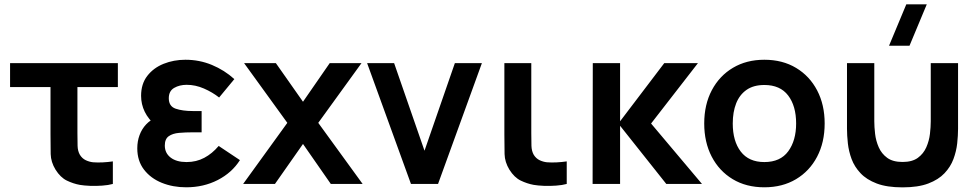

<svg xmlns="http://www.w3.org/2000/svg" viewBox="-20 -822 4362 858"><path d="M336.8 4.2Q307.2 -1.2 278.7 -15Q250.2 -28.8 228.2 -63.8Q207.4 -97.8 206.5 -133.6Q205.7 -169.4 205.7 -220.7V-433H25V-540H506.7V-433H326V-227.3Q326 -194 326.7 -170.5Q327.3 -147 337 -130.2Q347.2 -113.7 363.2 -106.1Q379.1 -98.6 396 -96.8Q416 -95.2 439.5 -96.4Q463.1 -97.6 484.3 -100.8V0Q464.2 5.6 436.9 7.5Q409.6 9.5 382.8 8.5Q355.9 7.4 336.8 4.2Z M812 15Q889.5 15 952.8 -17.4Q1016.2 -49.8 1052.2 -106.5L957.2 -169.8Q928.4 -135.7 892.9 -116.8Q857.3 -97.8 813.8 -97.8Q768.6 -97.8 742.5 -117.9Q716.5 -137.9 716.5 -171.7Q716.5 -200.9 734 -213.3Q751.5 -225.7 780 -228.2Q808.5 -230.7 841 -230.7H881V-325.8H841.2Q795.7 -325.8 765 -336.3Q734.3 -346.8 734.3 -382.8Q734.3 -415.4 758.3 -429.2Q782.2 -443 814.3 -443Q853.3 -443 891.4 -426.4Q929.4 -409.8 959.2 -386.3L1027.2 -468.5Q983 -508.5 927.1 -531.8Q871.2 -555 808.5 -555Q756.5 -555 711.2 -536.9Q666 -518.8 638.2 -482.9Q610.5 -447 610.5 -393.8Q610.5 -356.1 626.8 -322.6Q643 -289.1 678.2 -258.8L680 -298Q652.4 -286.7 633 -266.1Q613.7 -245.5 603.6 -218.1Q593.5 -190.8 593.5 -159.3Q593.5 -103 623.5 -64Q653.4 -25.1 703.1 -5Q752.8 15 812 15Z M1208.7 0H1066.5L1264 -273L1070.7 -540H1212.7L1334 -367.3L1453.5 -540H1595.5L1402.2 -273L1600.5 0H1458.3L1334 -178.7Z M1937.5 0H1816.5L1620.5 -540H1741.2L1877 -148.5L2012.7 -540H2133.5Z M2365.1 4.2Q2335.5 -1.2 2307 -15Q2278.4 -28.8 2256.4 -63.8Q2235.7 -97.8 2234.8 -133.6Q2233.9 -169.4 2233.9 -220.7V-540H2354.2V-227.3Q2354.2 -194 2354.9 -170.5Q2355.6 -147 2365.2 -130.2Q2375.5 -113.7 2391.4 -106.1Q2407.3 -98.6 2424.2 -96.8Q2444.2 -95.2 2467.8 -96.4Q2491.3 -97.6 2512.6 -100.8V0Q2492.4 5.6 2465.1 7.5Q2437.8 9.5 2411 8.5Q2384.2 7.4 2365.1 4.2Z M2751 0H2628.2L2629 -540H2751V-280L2948.5 -540H3099L2889.5 -270L3117 0H2957.5L2751 -260Z M3395.7 15Q3314.4 15 3254 -21.5Q3193.6 -58 3160.3 -122.3Q3127 -186.6 3127 -270.2Q3127 -354.8 3161 -419Q3195 -483.2 3255.5 -519.1Q3315.9 -555 3395.7 -555Q3477 -555 3537.6 -518.5Q3598.2 -482.1 3631.7 -417.9Q3665.2 -353.7 3665.2 -270.2Q3665.2 -185.9 3631.5 -121.7Q3597.8 -57.4 3537.1 -21.2Q3476.4 15 3395.7 15ZM3395.7 -97.8Q3467.2 -97.8 3502.5 -146Q3537.7 -194.2 3537.7 -270.2Q3537.7 -348.6 3502 -395.4Q3466.3 -442.2 3395.7 -442.2Q3347.2 -442.2 3316 -420.3Q3284.8 -398.5 3269.6 -359.8Q3254.5 -321.2 3254.5 -270.2Q3254.5 -191.4 3290.3 -144.6Q3326.2 -97.8 3395.7 -97.8Z M3765 -246.8V-540H3887V-279.8Q3887 -254.8 3890.6 -223.8Q3894.2 -192.8 3906.8 -164Q3919.4 -135.2 3944.7 -116.7Q3969.9 -98.2 4013.2 -98.2Q4056.4 -98.2 4081.7 -116.7Q4106.9 -135.2 4119.5 -164Q4132.1 -192.8 4135.7 -223.8Q4139.3 -254.8 4139.3 -279.8V-540H4261.3V-246.8Q4261.3 -216.8 4257.5 -181.3Q4253.6 -145.8 4240.7 -111.2Q4227.8 -76.6 4200.9 -48Q4173.9 -19.3 4128.4 -2Q4082.9 15.3 4013.2 15.3Q3943.4 15.3 3897.9 -2Q3852.4 -19.3 3825.5 -48Q3798.5 -76.6 3785.6 -111.2Q3772.8 -145.8 3768.9 -181.3Q3765 -216.8 3765 -246.8ZM3952.8 -617.5H4044.3L4121.5 -802.5H4030Z"/></svg>

Font: Manrope Variable Light
Style: Regular
Weight: 200
Designer: Mikhail Sharanda
Foundry: Mikhail Sharanda
Version: Version 4.505